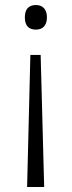

<svg xmlns="http://www.w3.org/2000/svg" viewBox="-20 -561 286 765"><path d="M167 -492C167 -524 150 -541 123 -541C94 -541 79 -524 79 -492C79 -459 94 -443 123 -443C150 -443 167 -459 167 -492ZM101 -342 88 184H156L142 -342Z"/></svg>

Font: Noto Sans Myanmar UI Light
Style: Regular
Weight: 300
Designer: Monotype Design Team
Foundry: Monotype Imaging Inc.
Version: Version 2.103